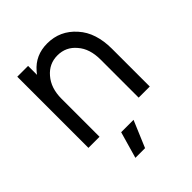

<svg xmlns="http://www.w3.org/2000/svg" viewBox="-198 -633 954 954"><g transform="rotate(-45 278.5 -156.0)"><path d="M200 200H268L327 60H240ZM501 0V-266Q501 -321 486.5 -366Q472 -411 442 -444Q382 -512 292 -512Q209 -512 158 -452Q155 -449 152 -445Q149 -441 146 -437V-500H70V0H148V-267Q148 -342 188 -388Q227 -434 286 -434Q346 -434 384 -388Q423 -344 423 -267V0Z"/></g></svg>

Font: Unageo
Style: Regular
Weight: 400
Designer: Richard Sepsi
Foundry: Richard Sepsi
Version: Version 2.000